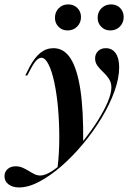

<svg xmlns="http://www.w3.org/2000/svg" viewBox="-99 -643 580 856"><path d="M-13.7 192.7Q-42.7 192.7 -60.9 179Q-79 165.3 -79 142.7Q-79 123.4 -65.3 110.9Q-51.6 98.4 -29 98.4Q-12.9 98.4 1.2 104.4Q15.3 110.5 28.2 118.5Q41.1 126.6 54 133.1Q66.9 139.5 80.6 139.5Q103.2 139.5 135.5 118.1Q167.7 96.8 203.2 61.7Q238.7 26.6 273.4 -16.5Q308.1 -59.7 335.9 -103.6Q363.7 -147.6 380.6 -186.7Q397.6 -225.8 397.6 -253.2Q397.6 -275 386.7 -291.5Q375.8 -308.1 361.3 -321.4Q346.8 -334.7 335.9 -349.2Q325 -363.7 325 -382.3Q325 -402.4 338.3 -415.3Q351.6 -428.2 372.6 -428.2Q400.8 -428.2 416.5 -406Q432.3 -383.9 432.3 -342.7Q432.3 -294.4 411.3 -235.9Q390.3 -177.4 354 -117.3Q317.7 -57.3 271.4 -1.6Q225 54 175 97.6Q125 141.1 76.2 166.9Q27.4 192.7 -13.7 192.7ZM157.3 107.3Q165.3 41.1 165.3 -28.2Q165.3 -97.6 159.7 -161.3Q154 -225 143.1 -275.8Q132.3 -326.6 117.3 -356Q102.4 -385.5 85.5 -385.5Q75 -385.5 63.7 -374.2Q52.4 -362.9 37.9 -335.5L22.6 -306.5H13.7L33.1 -345.2Q55.6 -387.1 81.5 -407.7Q107.3 -428.2 139.5 -428.2Q185.5 -428.2 214.9 -383.5Q244.4 -338.7 258.9 -246Q273.4 -153.2 271.8 -8.1Q255.6 11.3 239.1 30.2Q222.6 49.2 202.8 67.7Q183.1 86.3 157.3 107.3ZM392.7 -507.3Q368.5 -507.3 352.4 -523.4Q336.3 -539.5 336.3 -563.7Q336.3 -589.5 353.6 -606.5Q371 -623.4 396 -623.4Q421 -623.4 436.7 -607.3Q452.4 -591.1 452.4 -566.9Q452.4 -541.9 435.5 -524.6Q418.5 -507.3 392.7 -507.3ZM202.4 -507.3Q178.2 -507.3 162.1 -523.4Q146 -539.5 146 -563.7Q146 -589.5 162.9 -606.5Q179.8 -623.4 204.8 -623.4Q229.8 -623.4 246 -607.3Q262.1 -591.1 262.1 -566.9Q262.1 -541.9 245.2 -524.6Q228.2 -507.3 202.4 -507.3Z"/></svg>

Font: Playfair 144pt
Style: Bold Italic
Weight: 700
Italic angle: -15.6°
Designer: Claus Eggers Sørensen
Foundry: Claus Eggers Sørensen
Version: Version 2.203